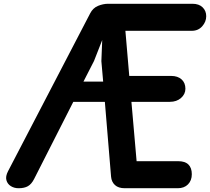

<svg xmlns="http://www.w3.org/2000/svg" viewBox="-20 -999 1114 1019"><path d="M78.5 0Q55.5 0 37.5 -11.2Q19.5 -22.5 14 -42.8Q8.5 -63 22.5 -90L458.5 -928Q473 -956.5 500.2 -967.8Q527.5 -979 554 -979H1001Q1036 -979 1055.2 -960.2Q1074.5 -941.5 1074.5 -913Q1074.5 -883.5 1053.2 -859.5Q1032 -835.5 998 -835.5H645.5L666 -596H889Q923 -596 943.5 -577.8Q964 -559.5 964 -528Q964 -499.5 940.8 -479Q917.5 -458.5 881.5 -458.5H677.5L705 -143.5H926Q962 -143.5 980 -125.8Q998 -108 998 -74.5Q998 -41 977.8 -20.5Q957.5 0 923.5 0H642.5Q608.5 0 590.2 -16.8Q572 -33.5 569.5 -61L536.5 -458.5H369L161 -49Q147 -21.5 128 -10.8Q109 0 78.5 0ZM423 -566H527.5L518 -674.5L522.5 -786.5L479 -675.5Z"/></svg>

Font: Edu QLD Hand
Style: Regular
Weight: 400
Designer: Tina and Corey Anderson, Eben Sorkin
Foundry: Sorkin Type Co.
Version: Version 2.000